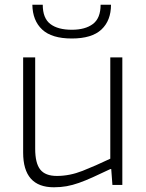

<svg xmlns="http://www.w3.org/2000/svg" viewBox="-20 -783 620 813"><path d="M208 10Q78 10 78 -137V-540H129V-153Q129 -92 150.5 -65Q172 -38 221 -38Q275 -38 329.5 -59.5Q384 -81 447 -111V-540H498V0H456L451 -67H447Q405 -47 373 -32.5Q341 -18 314 -8.5Q287 1 262 5.5Q237 10 208 10ZM284 -620Q199 -620 158.5 -658Q118 -696 117 -763H161Q161 -706 193 -681.5Q225 -657 284 -657Q341 -657 373.5 -681.5Q406 -706 406 -763H450Q450 -696 409.5 -658Q369 -620 284 -620Z"/></svg>

Font: Encode Sans Normal
Style: ExtraLight
Weight: 200
Designer: Pablo Impallari, Andres Torresi
Foundry: Pablo Impallari, Andres Torresi
Version: Version 1.000; ttfautohint (v1.00) -l 8 -r 50 -G 200 -x 14 -